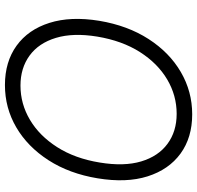

<svg xmlns="http://www.w3.org/2000/svg" viewBox="-30 -746 787 766"><g transform="rotate(90 363.0 -363.5)"><path d="M319.8 9.8Q227.1 9.8 162.8 -36.6Q98.6 -83 71.8 -167.7Q44.9 -252.4 63.5 -366.7Q82.5 -480 136.2 -563.2Q189.9 -646.5 267.8 -691.9Q345.7 -737.3 436.5 -737.3Q529.3 -737.3 593.3 -690.7Q657.2 -644 684.1 -559.3Q710.9 -474.6 691.9 -359.9Q673.3 -247.1 619.6 -163.8Q565.9 -80.6 488.5 -35.4Q411.1 9.8 319.8 9.8ZM321.8 -52.2Q395 -52.2 458.7 -90.1Q522.5 -127.9 567.6 -198.7Q612.8 -269.5 628.9 -368.2Q645 -465.3 624.5 -533.7Q604 -602.1 554.4 -638.7Q504.9 -675.3 434.6 -675.3Q361.3 -675.3 297.4 -637.5Q233.4 -599.6 188.2 -528.8Q143.1 -458 126.5 -358.4Q110.8 -262.2 131.6 -193.6Q152.3 -125 202.1 -88.6Q252 -52.2 321.8 -52.2Z"/></g></svg>

Font: Inter Tight Light
Style: Italic
Weight: 300
Italic angle: -9.39999°
Designer: Rasmus Andersson
Foundry: rsms
Version: Version 3.004